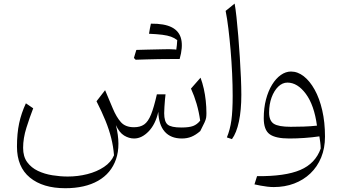

<svg xmlns="http://www.w3.org/2000/svg" viewBox="-20 -752 1869 1050"><path d="M974.6 5.4Q1003.4 5.4 1026.9 -4.2Q1050.3 -13.7 1075.2 -35.2Q1091.3 -66.4 1098.4 -82Q1105.5 -97.7 1107.2 -107.9Q1108.9 -118.2 1108.9 -132.8Q1108.9 -167.5 1105.2 -201.2Q1101.6 -234.9 1094.5 -266.6Q1087.4 -298.3 1076.7 -327.1L1024.4 -267.6Q1042.5 -228 1055.2 -184.3Q1067.9 -140.6 1074.7 -92.3Q1058.1 -71.3 1036.1 -63Q1014.2 -54.7 972.2 -54.7Q916 -54.7 897 -70.6Q877.9 -86.4 877.9 -132.8Q877.9 -146.5 879.2 -166.7Q880.4 -187 882.1 -206.3Q883.8 -225.6 885.3 -236.3H837.9Q821.8 -164.6 805.9 -125.5Q790 -86.4 768.3 -71.3Q746.6 -56.2 712.9 -56.2Q666 -56.2 641.4 -83.7Q616.7 -111.3 596.7 -159.2L554.7 -258.8L507.8 -198.2Q537.1 -140.6 556.9 -91.8Q576.7 -43 588.1 2.7Q599.6 48.3 603.5 97.2Q587.9 134.8 548.8 160.9Q509.8 187 457.8 200.2Q405.8 213.4 350.6 213.4Q309.6 213.4 266.6 206.5Q223.6 199.7 187.5 182.6Q151.4 165.5 128.9 135Q106.4 104.5 106.4 56.6Q106.4 3.9 124.5 -53.5Q142.6 -110.8 161.6 -159.7L121.6 -187Q96.7 -133.8 84.7 -77.9Q72.8 -22 72.8 49.8Q72.8 161.1 143.6 219.2Q214.4 277.3 336.9 277.3Q444.8 277.3 516.4 236.6Q587.9 195.8 614.5 118.7Q641.1 41.5 613.8 -67.9Q632.3 -26.9 658.9 -10.7Q685.5 5.4 713.4 5.4Q755.4 5.4 793 -33.7Q830.6 -72.8 845.7 -140.6Q848.1 -68.8 881.1 -31.7Q914.1 5.4 974.6 5.4ZM943.8 -479Q948.7 -465.3 953.1 -453.6Q957.5 -441.9 962.4 -429.2Q981 -494.6 970.9 -537.8Q960.9 -581.1 920.2 -602.3Q879.4 -623.5 805.2 -622.6Q802.2 -609.4 799.8 -596.2Q797.4 -583 794.9 -567.4Q839.4 -565.4 867.9 -561.8Q896.5 -558.1 915.3 -551.3Q934.1 -544.4 949.2 -532.7Q948.7 -519 947.3 -505.9Q945.8 -492.7 943.8 -479ZM721.7 -425.3Q752.9 -434.6 783.9 -443.8Q814.9 -453.1 845.9 -463.1Q877 -473.1 907.7 -482.9Q898.9 -482.9 879.9 -482.7Q860.8 -482.4 835.4 -481.7Q810.1 -481 781.5 -480.5Q752.9 -480 725.6 -479Q722.2 -468.3 719 -457.5Q715.8 -446.8 712.4 -435.1Q714.8 -432.6 717 -430.2Q719.2 -427.7 721.7 -425.3ZM913.1 -429.2Q928.7 -429.2 938.5 -429.2Q948.2 -429.2 953.9 -429.2Q959.5 -429.2 962.4 -429.2Q962.9 -433.6 962.9 -438.5Q962.9 -443.4 962.9 -448.2Q962.9 -453.1 962.9 -456.1Q962.9 -473.1 952.6 -478Q942.4 -482.9 907.7 -482.9Q875 -475.6 842.3 -467.5Q809.6 -459.5 777.1 -451.4Q744.6 -443.4 712.4 -435.1Q714.8 -432.6 717 -430.2Q719.2 -427.7 721.7 -425.3Q752 -426.3 783.9 -427.2Q815.9 -428.2 848.4 -428.7Q880.9 -429.2 913.1 -429.2Z M1263.2 -732.4 1213.9 -692.4Q1222.2 -651.4 1229 -595.5Q1235.8 -539.6 1241.2 -476.1Q1246.6 -412.6 1249.5 -348.9Q1252.4 -285.2 1252.4 -228.5Q1252.4 -145.5 1245.4 -94.2Q1238.3 -43 1220.7 -0.5L1248.5 8.8Q1273.4 -24.9 1286.6 -87.4Q1299.8 -149.9 1299.8 -233.9Q1299.8 -272.9 1297.6 -326.4Q1295.4 -379.9 1291.5 -439.2Q1287.6 -498.5 1283 -555.7Q1278.3 -612.8 1273.2 -659.2Q1268.1 -705.6 1263.2 -732.4Z M1713.4 -64.9Q1678.7 -61 1640.6 -59.8Q1602.5 -58.6 1569.8 -58.6Q1502.9 -58.6 1477.3 -75.2Q1451.7 -91.8 1451.7 -136.7Q1451.7 -182.1 1465.3 -219.2Q1479 -256.3 1501.7 -278.3Q1524.4 -300.3 1551.8 -300.3Q1606.9 -300.3 1652.6 -238.8Q1698.2 -177.2 1713.4 -64.9ZM1477.1 271Q1537.6 271 1588.6 251.7Q1639.6 232.4 1677.5 196.3Q1715.3 160.2 1736.3 109.4Q1757.3 58.6 1757.3 -4.9Q1757.3 -83.5 1742.2 -148.9Q1727.1 -214.4 1700.7 -261.7Q1674.3 -309.1 1641.1 -335Q1607.9 -360.8 1571.3 -360.8Q1542.5 -360.8 1515.6 -341.8Q1488.8 -322.8 1467.8 -288.6Q1446.8 -254.4 1434.6 -207.8Q1422.4 -161.1 1422.4 -105.5Q1422.4 -41.5 1454.6 -18.1Q1486.8 5.4 1562 5.4Q1602.5 5.4 1644.8 2.4Q1687 -0.5 1726.6 -6.3Q1729.5 11.7 1731.4 26.6Q1733.4 41.5 1733.9 60.1Q1705.1 142.1 1622.1 177.5Q1539.1 212.9 1385.7 211.4L1371.6 256.3Q1387.7 259.8 1405.5 263.2Q1423.3 266.6 1441.9 268.8Q1460.4 271 1477.1 271Z"/></svg>

Font: Pinar-VF-FD
Style: Regular
Weight: 300
Designer: Amin Abedi
Version: Version 3.0